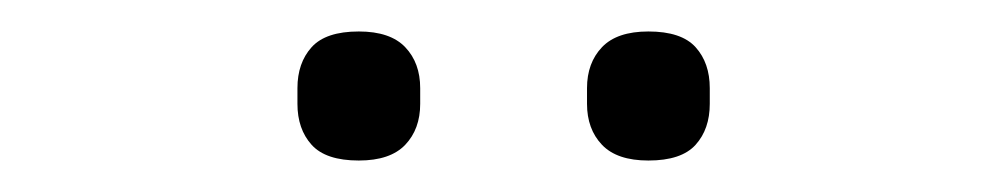

<svg xmlns="http://www.w3.org/2000/svg" viewBox="-20 -729 640 122"><path d="M208 -627Q187 -627 178 -637Q169 -647 169 -663V-673Q169 -689 178 -699Q187 -709 208 -709Q228 -709 237.5 -699Q247 -689 247 -673V-663Q247 -647 237.5 -637Q228 -627 208 -627ZM392 -627Q372 -627 362.5 -637Q353 -647 353 -663V-673Q353 -689 362.5 -699Q372 -709 392 -709Q413 -709 422 -699Q431 -689 431 -673V-663Q431 -647 422 -637Q413 -627 392 -627Z"/></svg>

Font: IBM Plex Thai Light
Style: Regular
Weight: 300
Designer: Mike Abbink, Paul van der Laan, Pieter van Rosmalen, Ben Mitchell, Mark Frömberg
Foundry: Bold Monday
Version: Version 1.0